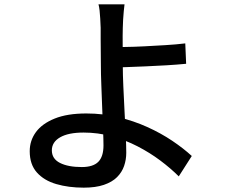

<svg xmlns="http://www.w3.org/2000/svg" viewBox="-20 -813 1040 885"><path d="M554 -793Q552 -780 550.5 -761.5Q549 -743 547.5 -722.5Q546 -702 546 -685Q545 -651 545.5 -605Q546 -559 546 -511Q546 -470 548.5 -414.5Q551 -359 554 -300.5Q557 -242 559.5 -191.5Q562 -141 562 -109Q562 -77 552 -48Q542 -19 519.5 3.5Q497 26 459 39Q421 52 366 52Q296 52 239.5 35.5Q183 19 150 -18Q117 -55 117 -116Q117 -165 145.5 -204Q174 -243 232 -266.5Q290 -290 378 -290Q454 -290 525 -273Q596 -256 659 -227.5Q722 -199 774 -164Q826 -129 864 -94L804 0Q767 -37 719 -73Q671 -109 614 -138.5Q557 -168 494 -185Q431 -202 365 -202Q295 -202 257 -180Q219 -158 219 -120Q219 -81 256.5 -62Q294 -43 357 -43Q409 -43 433 -67Q457 -91 457 -143Q457 -169 455 -215.5Q453 -262 451 -316.5Q449 -371 447 -422.5Q445 -474 445 -511Q445 -541 444.5 -573Q444 -605 444 -634.5Q444 -664 444 -685Q443 -707 442 -727.5Q441 -748 439 -765Q437 -782 434 -793ZM491 -596Q515 -596 556 -596.5Q597 -597 645.5 -599.5Q694 -602 743.5 -605Q793 -608 834 -613L838 -519Q797 -515 747 -512Q697 -509 648.5 -507Q600 -505 558.5 -503.5Q517 -502 492 -502Z"/></svg>

Font: Noto Sans SC Thin Medium
Style: Regular
Weight: 500
Version: Version 2.004-H2;hotconv 1.0.118;makeotfexe 2.5.65603